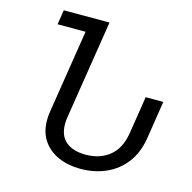

<svg xmlns="http://www.w3.org/2000/svg" viewBox="-110 -860 980 980"><g transform="rotate(15 380.0 -370.0)"><path d="M719.7 -429.7 688.5 -230Q676.3 -151.9 635.5 -98.1Q594.7 -44.4 533.4 -17.3Q472.2 9.8 398.4 9.8Q334.5 9.8 282.7 -12.5Q231 -34.7 200.7 -78.9Q170.4 -123 170.4 -186Q170.4 -208 173.8 -230L243.7 -672.9H95.7L107.9 -750H349.6L267.6 -230Q264.2 -210.9 264.2 -191.4Q264.2 -129.4 301.5 -98.1Q338.9 -66.9 405.8 -66.9Q481.4 -66.9 531.7 -107.9Q582 -148.9 595.2 -230L626.5 -429.7Z"/></g></svg>

Font: Mardoto
Style: Italic
Weight: 400
Italic angle: -12°
Designer: Christian Robertson, Vahan Hovhannisyan
Foundry: Google
Version: Version 1.000